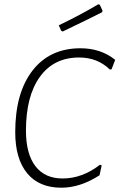

<svg xmlns="http://www.w3.org/2000/svg" viewBox="-20 -869 557 895"><path d="M438 -849 445 -847 458 -819 456 -812Q393 -780 272 -722L265 -726L254 -751Q358 -801 438 -849ZM355 -644Q450 -644 517 -590L500 -546L492 -545Q434 -601 349 -601Q231 -601 166 -511Q101 -421 101 -260Q101 -152 145 -94.5Q189 -37 272 -37Q363 -37 446 -101L454 -98L444 -52Q354 6 266 6Q162 6 106.5 -61.5Q51 -129 51 -253Q51 -436 131.5 -540Q212 -644 355 -644Z"/></svg>

Font: Alegreya Sans SC Light
Style: Italic
Weight: 300
Italic angle: -7°
Designer: Juan Pablo del Peral
Foundry: Huerta Tipografica
Version: Version 2.007